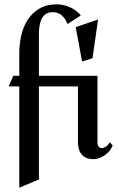

<svg xmlns="http://www.w3.org/2000/svg" viewBox="-20 -727 547 884"><path d="M499 -57.1Q487.8 -33.2 472.9 -20.5Q458 -7.8 444.3 -2Q428.2 4.9 411.6 5.9Q390.1 5.9 376 -1Q361.8 -7.8 353.5 -19Q345.2 -30.3 342 -44.4Q338.9 -58.6 338.9 -73.2V-329.1H159.2V99.1L68.8 137.2V-329.1H20L41 -377.9H68.8V-481.9Q68.8 -522 77.6 -562.3Q86.4 -602.5 106.9 -634.8Q127.4 -667 160.6 -687Q193.8 -707 242.2 -707Q256.8 -707 272.2 -703.6Q287.6 -700.2 302.2 -693.6Q316.9 -687 329.8 -677.5Q342.8 -668 352.1 -655.8L291 -616.2Q282.7 -638.7 265.9 -654.8Q249 -670.9 223.1 -670.9Q202.1 -670.9 189.5 -661.4Q176.8 -651.9 170.2 -637Q163.6 -622.1 161.4 -604.2Q159.2 -586.4 159.2 -569.8V-377.9H428.2V-377.4L428.7 -377.9V-70.8Q428.7 -59.1 434.1 -52.2Q439.5 -45.4 448 -45.2Q456.5 -44.9 466.6 -51.3Q476.6 -57.6 485.8 -71.8ZM431.6 -637.2 405.8 -459 357.9 -443.8 328.6 -602.1Z"/></svg>

Font: Redressed
Style: Regular
Weight: 400
Designer: Astigmatic (AOETI)
Foundry: Astigmatic (AOETI)
Version: Version 1.000